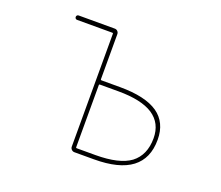

<svg xmlns="http://www.w3.org/2000/svg" viewBox="-120 -928 1241 1079"><g transform="rotate(20 500.0 -388.0)"><path d="M418 -22.5Q408.2 -22.5 400.9 -29.8Q393.6 -37.1 393.6 -46.9V-722.7Q393.6 -726.6 389.6 -726.6H177.7Q171.9 -726.6 168.5 -730.5Q165 -734.4 165 -739.7Q165 -745.1 168.5 -749Q171.9 -752.9 177.7 -752.9H393.6Q404.3 -752.9 411.1 -745.6Q418 -738.3 418 -728.5V-459Q418 -454.1 422.9 -454.1H534.2Q685.5 -454.1 760.7 -402.3Q796.9 -377 815.4 -338.4Q834 -299.8 834 -248Q834 -191.4 815.4 -149.4Q796.9 -107.4 759.8 -79.1Q685.5 -22.5 534.2 -22.5ZM418 -51.8Q418 -47.9 422.9 -47.9H534.2Q676.8 -47.9 743.2 -96.7Q809.6 -147.5 809.6 -248Q809.6 -337.9 740.2 -383.8Q670.9 -428.7 534.2 -428.7H422.9Q418 -428.7 418 -424.8Z"/></g></svg>

Font: Rounded Mgen+ 1mn thin
Style: Regular
Weight: 100
Designer: [Source Han Sans]
Ryoko NISHIZUKA  (kana & ideographs); Paul D. Hunt (Latin, Greek & Cyrillic); Wenlong ZHANG  (bopomofo
Version: Version 1.059.20150602